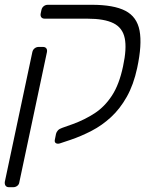

<svg xmlns="http://www.w3.org/2000/svg" viewBox="-21 -591 651 802"><path d="M17 191Q7 191 2.5 185Q-2 179 -1 169L114 -373Q116 -383 123.5 -389Q131 -395 141 -395H158Q168 -395 172.5 -389Q177 -383 175 -373L60 169Q59 179 51.5 185Q44 191 34 191ZM229 8Q219 11 212.5 7Q206 3 208 -7L213 -32Q215 -40 221 -46.5Q227 -53 239 -57L284 -73Q333 -91 374.5 -118Q416 -145 446.5 -191.5Q477 -238 493 -314Q509 -388 500 -431.5Q491 -475 453 -494Q415 -513 344 -513H166Q156 -513 151.5 -519Q147 -525 149 -535L152 -549Q154 -559 161.5 -565Q169 -571 179 -571H362Q454 -571 502.5 -546Q551 -521 562 -463Q573 -405 552 -307Q537 -237 508.5 -186.5Q480 -136 442.5 -101.5Q405 -67 361.5 -44.5Q318 -22 274 -7Z"/></svg>

Font: Rubik Light
Style: Italic
Weight: 300
Italic angle: -12°
Designer: Hubert and Fischer
Foundry: Hubert and Fischer
Version: Version 2.300;gftools[0.9.30]